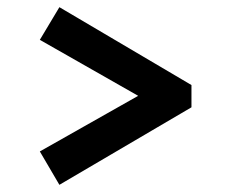

<svg xmlns="http://www.w3.org/2000/svg" viewBox="-20 -552 660 535"><path d="M145.5 -37 91 -130 365 -285 91 -441 145.5 -532 513.5 -315V-253Z"/></svg>

Font: Literata Variable Black
Style: Regular
Weight: 900
Designer: Latin by Veronika Burian and Jose Scaglione. Greek by Irene Vlachou. Cyrillic by Vera Evstafieva.
Foundry: TypeTogether
Version: Version 3.021